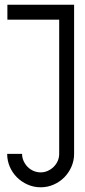

<svg xmlns="http://www.w3.org/2000/svg" viewBox="-20 -650 358 811"><path d="M73.2 0Q73.2 15.6 79.6 29.8Q85.9 43.9 96.4 54.7Q106.9 65.4 121.3 71.8Q135.7 78.1 151.9 78.1Q167.5 78.1 181.6 71.8Q195.8 65.4 206.5 54.9Q217.3 44.4 223.6 30.3Q230 16.1 230 0V-566.9H11.2V-629.9H293V0Q293 28.8 281.7 54.4Q270.5 80.1 251.2 99.4Q231.9 118.7 206.3 129.9Q180.7 141.1 151.9 141.1Q122.6 141.1 96.7 129.6Q70.8 118.2 51.5 98.9Q32.2 79.6 21.2 54Q10.3 28.3 10.3 0Z"/></svg>

Font: Fibel Sued LRS
Style: Regular
Weight: 400
Designer: Peter Wiegel
Foundry: Peter Wiegel
Version: Version 000.000